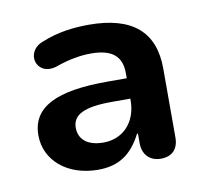

<svg xmlns="http://www.w3.org/2000/svg" viewBox="-47 -765 433 408"><g transform="rotate(-10 169.5 -561.5)"><path d="M135 -408C180 -408 208 -428 229 -469H231V-448C231 -425 245 -408 270 -408C294 -408 308 -422 308 -447V-596C308 -675 262 -715 168 -715C136 -715 101 -711 67 -697C24 -682 39 -626 84 -639C115 -650 140 -654 162 -654C207 -654 228 -637 228 -600V-589H185C78 -589 22 -564 22 -502C22 -448 68 -408 135 -408ZM156 -463C119 -463 103 -481 103 -504C103 -532 128 -545 188 -545H228V-542C228 -493 197 -463 156 -463Z"/></g></svg>

Font: Nunito
Style: Bold
Weight: 700
Designer: Vernon Adams
Foundry: Vernon Adams
Version: Version 3.602